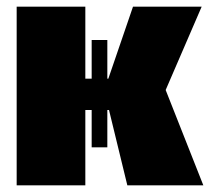

<svg xmlns="http://www.w3.org/2000/svg" viewBox="-20 -556 630 576"><path d="M477 -286 585 -536H379L305 -320H302V-436H255V-320H236V-536H30V0H236V-226H255V-114H302V-226H307L362 0H590Z"/></svg>

Font: Fira Sans Ultra
Style: Regular
Weight: 950
Designer: Carrois Corporate & Edenspiekermann AG
Foundry: Carrois Corporate GbR & Edenspiekermann AG
Version: Version 4.203;PS 004.203;hotconv 1.0.88;makeotf.lib2.5.64775